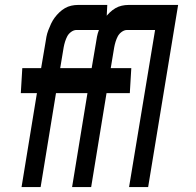

<svg xmlns="http://www.w3.org/2000/svg" viewBox="-20 -755 790 775"><path d="M67 0 129 -379H64L70 -480H146L163 -580Q165 -594 167.5 -607Q170 -620 175 -633Q180 -646 186 -659Q192 -672 200.5 -683.5Q209 -695 219.5 -705Q230 -715 242 -722Q254 -729 267.5 -732Q281 -735 294 -735H413L408 -634H289Q278 -634 267.5 -626.5Q257 -619 251.5 -608.5Q246 -598 242.5 -586.5Q239 -575 237 -564L223 -480H366L360 -379H206L144 0ZM271 0 333 -379H268L274 -480H350L367 -580Q369 -594 371.5 -607Q374 -620 379 -633Q384 -646 390 -659Q396 -672 404.5 -683.5Q413 -695 423.5 -705Q434 -715 446 -722Q458 -729 471.5 -732Q485 -735 498 -735H617L612 -634H493Q482 -634 471.5 -626.5Q461 -619 455.5 -608.5Q450 -598 446.5 -586.5Q443 -575 441 -564L427 -480H510L504 -379H410L348 0ZM501 0 606 -634H535L540 -735H699L578 0Z"/></svg>

Font: Iosevka Aile
Style: Bold Italic
Weight: 700
Italic angle: -9°
Designer: Belleve Invis
Foundry: Belleve Invis
Version: Version 28.0.1; ttfautohint (v1.8.4)